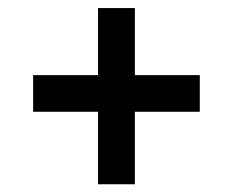

<svg xmlns="http://www.w3.org/2000/svg" viewBox="-20 -488 583 481"><path d="M480.5 -208H317.9V-26.4H225.6V-208H63V-299.8H225.6V-467.8H317.9V-299.8H480.5Z"/></svg>

Font: Vazirmatn UI FD NL Medium
Style: Regular
Weight: 500
Designer: Saber Rastikerdar
Foundry: Saber Rastikerdar
Version: Version 33.003